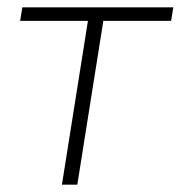

<svg xmlns="http://www.w3.org/2000/svg" viewBox="-20 -504 493 524"><path d="M149 0 220 -447H35L41 -484H453L447 -447H262L191 0Z"/></svg>

Font: Nunito Sans 12pt ExtraLight
Style: Italic
Weight: 200
Italic angle: -9°
Designer: Vernon Adams
Foundry: Vernon Adams
Version: Version 3.101;gftools[0.9.27]